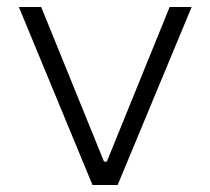

<svg xmlns="http://www.w3.org/2000/svg" viewBox="-20 -530 602 550"><path d="M245 0 34 -510H98L278 -67H286L466 -510H529L317 0Z"/></svg>

Font: Saira SemiExpanded Light
Style: Regular
Weight: 300
Width: 6
Designer: Hector Gatti with collaboration of the Omnibus-Type team
Foundry: Omnibus-Type
Version: Version 1.101